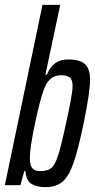

<svg xmlns="http://www.w3.org/2000/svg" viewBox="-24 -763 391 791"><path d="M81 -58H76L60 0H-4L151 -743H224L163 -455H169Q182 -487 203 -502.5Q224 -518 257 -518Q305 -518 326 -499Q347 -480 347 -434Q347 -384 321 -257Q298 -146 278.5 -90.5Q259 -35 232.5 -13.5Q206 8 162 8Q127 8 105 -6Q83 -20 81 -58ZM248 -255Q260 -309 267.5 -349.5Q275 -390 275 -409Q275 -435 263 -444Q251 -453 226 -453Q178 -453 157 -395Q140 -349 119.5 -251.5Q99 -154 99 -111Q99 -84 108.5 -71Q118 -58 141 -58Q171 -58 186.5 -70Q202 -82 215 -121.5Q228 -161 248 -255Z"/></svg>

Font: Saira Ultra Condensed Medium
Style: Italic
Weight: 500
Width: 1
Italic angle: -12°
Designer: Hector Gatti with collaboration of the Omnibus-Type team
Foundry: Omnibus-Type
Version: Version 1.001; ttfautohint (v1.8)